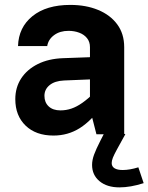

<svg xmlns="http://www.w3.org/2000/svg" viewBox="-20 -558 617 798"><path d="M496.2 -361.9Q496.2 -417.6 467.2 -456.8Q438.3 -495.9 387.8 -516.7Q337.3 -537.6 272.3 -537.6Q172.7 -537.6 114.9 -490.9Q57.2 -444.3 54.9 -366.5H176.2Q180.8 -394.4 205 -412.1Q229.1 -429.8 264.8 -429.8Q288.7 -429.8 309 -422.2Q329.4 -414.7 341.6 -399.5Q353.9 -384.4 353.9 -361.9V-104.9L380.8 0H496.2ZM415.2 -130 372.1 -172.7Q345.5 -147 322.2 -130.6Q298.9 -114.2 276.9 -106.7Q254.8 -99.2 231.2 -99.2Q200.2 -99.2 182.4 -115.7Q164.7 -132.3 164.7 -159.7Q164.7 -186.6 186.2 -204.2Q207.7 -221.8 246.3 -223.5L411.7 -230.3V-322.4L242.5 -316.2Q181.9 -314.1 137.2 -291.8Q92.5 -269.5 68 -232Q43.6 -194.5 43.6 -146Q43.6 -77.2 86.4 -35.9Q129.2 5.4 202.2 5.4Q262.6 5.4 311.9 -25.7Q361.2 -56.9 415.2 -130ZM555 137.4Q519.1 148.6 490 148.6Q467.8 148.6 456 141.3Q444.2 133.9 444.2 119.7Q444.2 110 449.2 97.3Q454.3 84.5 466.6 62.1L500.8 0L499.2 -1.3L411 -2.3V0L397.4 26.5Q379.1 62.3 370.9 84.9Q362.7 107.5 362.7 127.2Q362.7 169.6 393.8 195.2Q424.8 220.8 476.5 220.8Q522.4 220.8 577.1 203.2Z"/></svg>

Font: Estedad-FD VF
Style: Regular
Weight: 100
Designer: Amin Abedi
Version: Version 7.3